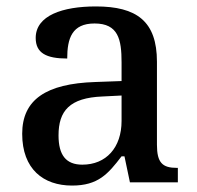

<svg xmlns="http://www.w3.org/2000/svg" viewBox="-20 -567 613 597"><path d="M204 10C285 10 316 -26 358 -81H367L384 0H533V-45H530C485 -45 468 -61 468 -117V-375C468 -501 405 -547 278 -547C175 -547 91 -519 91 -449C91 -402 124 -385 189 -385C189 -448 204 -494 274 -494C348 -494 358 -444 358 -373V-315L276 -312C123 -307 49 -257 49 -151C49 -41 115 10 204 10ZM236 -55C185 -55 162 -85 162 -146C162 -222 196 -263 299 -267L358 -270V-191C358 -108 310 -55 236 -55Z"/></svg>

Font: Noto Serif Thai Medium
Style: Regular
Weight: 500
Designer: Monotype Design Team
Foundry: Monotype Imaging Inc.
Version: Version 1.901;PS 001.901;hotconv 1.0.88;makeotf.lib2.5.64775